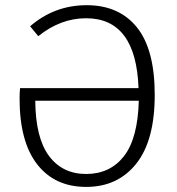

<svg xmlns="http://www.w3.org/2000/svg" viewBox="-20 -716 688 747"><path d="M520 -324.2H117.2Q118.2 -180.2 170.4 -109.6Q222.7 -39.1 315.2 -39.1Q407.7 -39.1 461.9 -107.9Q516.1 -176.8 520 -324.2ZM56.2 -332Q56.2 -357.9 58.1 -373H519Q509.3 -645 314.9 -645Q215.8 -645 128.9 -575.2L97.2 -613.8Q191.9 -695.8 317.4 -695.8Q442.9 -695.8 512.5 -609.9Q582 -523.9 582 -346.7Q582 -169.4 510 -79.1Q438 11.2 315.4 11.2Q192.9 11.2 124.5 -76.9Q56.2 -165 56.2 -332Z"/></svg>

Font: FiraSans-Light
Style: Regular
Weight: 300
Designer: Carrois Corporate & Edenspiekermann AG
Foundry: Carrois Corporate GbR & Edenspiekermann AG
Version: Version 3.106;PS 003.106;hotconv 1.0.70;makeotf.lib2.5.58329